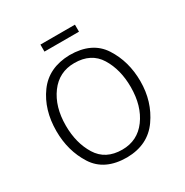

<svg xmlns="http://www.w3.org/2000/svg" viewBox="-191 -993 1119 1161"><g transform="rotate(-30 368.0 -412.5)"><path d="M251 -839H492V-790H251ZM371 -696Q527 -696 595.5 -590Q664 -484 664 -345Q664 -204 588 -96Q512 12 365 14Q209 14 141 -92.5Q73 -199 73 -337Q73 -486 148.5 -589.5Q224 -693 371 -696ZM139 -338Q139 -216 193 -128.5Q247 -41 363 -41Q470 -41 533 -126.5Q596 -212 596 -344Q596 -466 542.5 -553Q489 -640 372 -640Q265 -640 202 -554.5Q139 -469 139 -338Z"/></g></svg>

Font: Palanquin Light
Style: Regular
Weight: 300
Designer: Pria Ravichandran
Version: Version 1.0.4